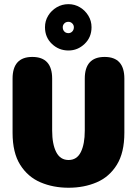

<svg xmlns="http://www.w3.org/2000/svg" viewBox="-20 -893 659 924"><path d="M310 10.5Q236 10.5 175 -15.5Q114 -41.5 77.2 -99.8Q40.5 -158 40.5 -254V-514.5Q40.5 -619 135.5 -619Q231 -619 231 -514.5V-264.5Q231 -199.5 250.5 -161.2Q270 -123 310 -123Q350 -123 369 -161.2Q388 -199.5 388 -264.5V-514.5Q388 -619 483.5 -619Q578.5 -619 578.5 -514.5V-254Q578.5 -158 542.2 -99.8Q506 -41.5 445.2 -15.5Q384.5 10.5 310 10.5ZM309.5 -650Q263 -650 229.8 -681.8Q196.5 -713.5 196.5 -762Q196.5 -792.5 211.8 -817.5Q227 -842.5 252.8 -857.8Q278.5 -873 309.5 -873Q339.5 -873 364.8 -857.8Q390 -842.5 405.2 -817.5Q420.5 -792.5 420.5 -762Q420.5 -713.5 387.2 -681.8Q354 -650 309.5 -650ZM309.5 -733.5Q320 -733.5 327.8 -741.5Q335.5 -749.5 335.5 -762Q335.5 -772.5 327.8 -780.2Q320 -788 309.5 -788Q297 -788 289.5 -780.2Q282 -772.5 282 -762Q282 -749.5 289.5 -741.5Q297 -733.5 309.5 -733.5Z"/></svg>

Font: Sono Monospace ExtraBold
Style: Regular
Weight: 800
Version: Version 2.112